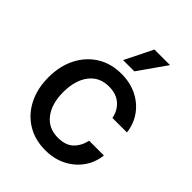

<svg xmlns="http://www.w3.org/2000/svg" viewBox="-212 -838 958 958"><g transform="rotate(45 267.0 -358.5)"><path d="M278.8 11.7Q205.1 11.7 149.7 -22.5Q94.2 -56.6 63.5 -117.4Q32.7 -178.2 32.7 -256.8Q32.7 -336.4 63.7 -397.5Q94.7 -458.5 149.9 -492.9Q205.1 -527.3 278.8 -527.3Q340.3 -527.3 388.9 -503.2Q437.5 -479 467.8 -436.5Q498 -394 504.4 -339.4H401.9Q394 -382.8 362.8 -410.6Q331.5 -438.5 279.3 -438.5Q212.4 -438.5 174.8 -389.2Q137.2 -339.8 137.2 -256.8Q137.2 -174.8 174.8 -126Q212.4 -77.1 279.3 -77.1Q332.5 -77.1 361.3 -104.2Q390.1 -131.3 400.4 -176.8H504.4Q498.5 -123 468.3 -80.3Q438 -37.6 389.2 -12.9Q340.3 11.7 278.8 11.7ZM235.4 -581.1 309.1 -729H418.9L314.9 -581.1Z"/></g></svg>

Font: Inter Display Medium
Style: Regular
Weight: 500
Designer: Rasmus Andersson
Foundry: rsms
Version: Version 4.001;git-9221beed3